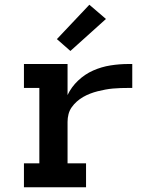

<svg xmlns="http://www.w3.org/2000/svg" viewBox="-20 -790 640 810"><path d="M81 0V-101H146V-419H81V-520H265V-389Q281 -423 309.5 -450Q338 -477 373 -492.5Q408 -508 446 -514Q484 -520 522 -520H538V-419H522Q506 -419 489.5 -418.5Q473 -418 456.5 -416.5Q440 -415 424 -412Q408 -409 392 -405Q376 -401 360.5 -395Q345 -389 331 -381Q317 -373 304.5 -362Q292 -351 282.5 -337.5Q273 -324 269 -308Q265 -292 265 -276V-101H343V0ZM277 -575 220 -625 357 -770 427 -710Z"/></svg>

Font: R Plex Mono
Style: Bold
Weight: 700
Monospace: yes
Designer: Belleve Invis
Foundry: Belleve Invis
Version: Version 31.8.0